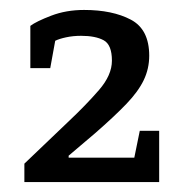

<svg xmlns="http://www.w3.org/2000/svg" viewBox="-20 -736 360 386"><path d="M29 -370V-407L118 -492Q153 -525 179 -555Q205 -585 205 -614Q205 -646 188.5 -655Q172 -664 143 -664Q127 -664 113 -661Q99 -658 91 -654L81 -599H41V-684Q53 -693 83 -704.5Q113 -716 149 -716Q206 -716 243 -696.5Q280 -677 280 -624Q280 -598 269 -575Q258 -552 234 -527Q210 -502 171 -468L118 -423V-419H250L261 -473H300V-370Z"/></svg>

Font: Faustina Light
Style: Regular
Weight: 400
Version: Version 1.200